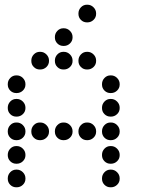

<svg xmlns="http://www.w3.org/2000/svg" viewBox="-20 -808 640 815"><path d="M349 -788Q334 -788 323.5 -777Q313 -766 313 -751V-749Q313 -734 323.5 -723.5Q334 -713 349 -713H351Q366 -713 377 -723.5Q388 -734 388 -749V-751Q388 -766 377 -777Q366 -788 351 -788ZM249 -688Q234 -688 223.5 -677Q213 -666 213 -651V-649Q213 -634 223.5 -623.5Q234 -613 249 -613H251Q266 -613 277 -623.5Q288 -634 288 -649V-651Q288 -666 277 -677Q266 -688 251 -688ZM149 -588Q134 -588 123.5 -577Q113 -566 113 -551V-549Q113 -534 123.5 -523.5Q134 -513 149 -513H151Q166 -513 177 -523.5Q188 -534 188 -549V-551Q188 -566 177 -577Q166 -588 151 -588ZM249 -588Q234 -588 223.5 -577Q213 -566 213 -551V-549Q213 -534 223.5 -523.5Q234 -513 249 -513H251Q266 -513 277 -523.5Q288 -534 288 -549V-551Q288 -566 277 -577Q266 -588 251 -588ZM349 -588Q334 -588 323.5 -577Q313 -566 313 -551V-549Q313 -534 323.5 -523.5Q334 -513 349 -513H351Q366 -513 377 -523.5Q388 -534 388 -549V-551Q388 -566 377 -577Q366 -588 351 -588ZM49 -488Q34 -488 23.5 -477Q13 -466 13 -451V-449Q13 -434 23.5 -423.5Q34 -413 49 -413H51Q66 -413 77 -423.5Q88 -434 88 -449V-451Q88 -466 77 -477Q66 -488 51 -488ZM449 -488Q434 -488 423.5 -477Q413 -466 413 -451V-449Q413 -434 423.5 -423.5Q434 -413 449 -413H451Q466 -413 477 -423.5Q488 -434 488 -449V-451Q488 -466 477 -477Q466 -488 451 -488ZM49 -388Q34 -388 23.5 -377Q13 -366 13 -351V-349Q13 -334 23.5 -323.5Q34 -313 49 -313H51Q66 -313 77 -323.5Q88 -334 88 -349V-351Q88 -366 77 -377Q66 -388 51 -388ZM449 -388Q434 -388 423.5 -377Q413 -366 413 -351V-349Q413 -334 423.5 -323.5Q434 -313 449 -313H451Q466 -313 477 -323.5Q488 -334 488 -349V-351Q488 -366 477 -377Q466 -388 451 -388ZM49 -288Q34 -288 23.5 -277Q13 -266 13 -251V-249Q13 -234 23.5 -223.5Q34 -213 49 -213H51Q66 -213 77 -223.5Q88 -234 88 -249V-251Q88 -266 77 -277Q66 -288 51 -288ZM149 -288Q134 -288 123.5 -277Q113 -266 113 -251V-249Q113 -234 123.5 -223.5Q134 -213 149 -213H151Q166 -213 177 -223.5Q188 -234 188 -249V-251Q188 -266 177 -277Q166 -288 151 -288ZM249 -288Q234 -288 223.5 -277Q213 -266 213 -251V-249Q213 -234 223.5 -223.5Q234 -213 249 -213H251Q266 -213 277 -223.5Q288 -234 288 -249V-251Q288 -266 277 -277Q266 -288 251 -288ZM349 -288Q334 -288 323.5 -277Q313 -266 313 -251V-249Q313 -234 323.5 -223.5Q334 -213 349 -213H351Q366 -213 377 -223.5Q388 -234 388 -249V-251Q388 -266 377 -277Q366 -288 351 -288ZM449 -288Q434 -288 423.5 -277Q413 -266 413 -251V-249Q413 -234 423.5 -223.5Q434 -213 449 -213H451Q466 -213 477 -223.5Q488 -234 488 -249V-251Q488 -266 477 -277Q466 -288 451 -288ZM49 -188Q34 -188 23.5 -177Q13 -166 13 -151V-149Q13 -134 23.5 -123.5Q34 -113 49 -113H51Q66 -113 77 -123.5Q88 -134 88 -149V-151Q88 -166 77 -177Q66 -188 51 -188ZM449 -188Q434 -188 423.5 -177Q413 -166 413 -151V-149Q413 -134 423.5 -123.5Q434 -113 449 -113H451Q466 -113 477 -123.5Q488 -134 488 -149V-151Q488 -166 477 -177Q466 -188 451 -188ZM49 -88Q34 -88 23.5 -77Q13 -66 13 -51V-49Q13 -34 23.5 -23.5Q34 -13 49 -13H51Q66 -13 77 -23.5Q88 -34 88 -49V-51Q88 -66 77 -77Q66 -88 51 -88ZM449 -88Q434 -88 423.5 -77Q413 -66 413 -51V-49Q413 -34 423.5 -23.5Q434 -13 449 -13H451Q466 -13 477 -23.5Q488 -34 488 -49V-51Q488 -66 477 -77Q466 -88 451 -88Z"/></svg>

Font: Doto Rounded
Style: Bold
Weight: 700
Monospace: yes
Version: Version 1.000